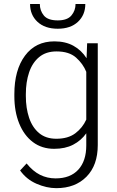

<svg xmlns="http://www.w3.org/2000/svg" viewBox="-20 -749 595 979"><path d="M53.2 -258.8V-269Q53.2 -392.1 107.4 -465.1Q161.6 -538.1 257.3 -538.1Q314 -538.1 354.7 -515.4Q395.5 -492.7 421.4 -452.1L424.3 -528.3H478.5V-9.3Q478.5 93.8 420.9 152.1Q363.3 210.4 267.1 210.4Q217.8 210.4 166.3 188Q114.7 165.5 82.5 120.1L115.7 84.5Q147.5 124 184.1 142.3Q220.7 160.6 263.2 160.6Q338.4 160.6 379.2 116.2Q419.9 71.8 419.9 -7.3V-69.3Q393.6 -32.2 353 -11.2Q312.5 9.8 256.3 9.8Q193.4 9.8 147.9 -24.4Q102.5 -58.6 77.9 -119.4Q53.2 -180.2 53.2 -258.8ZM111.8 -269V-258.8Q111.8 -197.8 128.4 -148.4Q145 -99.1 179.4 -70.3Q213.9 -41.5 267.1 -41.5Q327.1 -41.5 364 -69.3Q400.9 -97.2 419.9 -139.2V-382.8Q403.3 -423.8 367.9 -455.3Q332.5 -486.8 268.1 -486.8Q214.4 -486.8 179.7 -458Q145 -429.2 128.4 -379.9Q111.8 -330.6 111.8 -269ZM365.2 -728.5H415Q415 -672.9 377.4 -637.7Q339.8 -602.5 274.4 -602.5Q209 -602.5 171.1 -637.7Q133.3 -672.9 133.3 -728.5H183.1Q183.1 -694.8 203.6 -669.9Q224.1 -645 274.4 -645Q323.2 -645 344.2 -670.2Q365.2 -695.3 365.2 -728.5Z"/></svg>

Font: Vazirmatn RD ExtraLight
Style: Regular
Weight: 200
Designer: Saber Rastikerdar
Foundry: Saber Rastikerdar
Version: Version 32.102